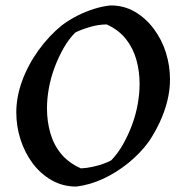

<svg xmlns="http://www.w3.org/2000/svg" viewBox="-20 -675 665 707"><path d="M261 12Q211 12 170 -11.5Q129 -35 100 -74Q71 -113 55.5 -161.5Q40 -210 40 -261Q40 -318 61.5 -377Q83 -436 121.5 -489.5Q160 -543 208 -582Q235 -602 264.5 -617Q294 -632 325.5 -642Q357 -652 387 -655Q437 -655 477 -631.5Q517 -608 546.5 -568.5Q576 -529 591 -481Q606 -433 606 -382Q606 -343 596 -303Q586 -263 568.5 -225.5Q551 -188 529 -155Q498 -112 454 -76Q410 -40 360.5 -17Q311 6 261 12ZM278 -55Q299 -56 320 -60.5Q341 -65 359.5 -71.5Q378 -78 390 -85Q414 -110 433 -143.5Q452 -177 466 -214.5Q480 -252 487 -291Q494 -330 494 -366Q494 -413 482 -455.5Q470 -498 443.5 -531.5Q417 -565 373 -585Q342 -585 309 -575Q276 -565 257 -555Q233 -531 214 -497.5Q195 -464 181 -426.5Q167 -389 160 -350.5Q153 -312 153 -276Q153 -228 165.5 -184.5Q178 -141 205.5 -108Q233 -75 278 -55Z"/></svg>

Font: Labrada Medium
Style: Italic
Weight: 500
Italic angle: -7°
Designer: Mercedes Jáuregui
Foundry: Omnibus-Type Team
Version: Version 1.000